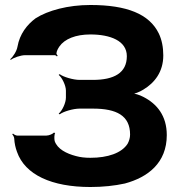

<svg xmlns="http://www.w3.org/2000/svg" viewBox="-20 -740 739 769"><path d="M501 -201C501 -188 497 -175 491 -164C467 -127 412 -108 342 -108C321 -108 302 -110 284 -115C246 -125 210 -143 199 -175C197 -183 197 -202 201 -207L196 -209C192 -204 177 -197 166 -197H49C43 -197 35 -202 32 -205L29 -202C32 -199 37 -191 37 -185C38 -166 42 -148 48 -132C80 -40 187 9 342 9C392 9 439 4 480 -5C573 -30 648 -88 648 -199C648 -276 609 -324 554 -352C539 -360 517 -367 504 -366V-362C517 -363 540 -372 554 -381C599 -408 634 -452 634 -518C634 -551 628 -581 616 -606C578 -684 488 -720 342 -720C252 -720 172 -698 123 -667C88 -641 59 -604 50 -553C47 -535 32 -512 21 -503L23 -500C34 -509 63 -519 81 -519H199C203 -519 206 -516 208 -514L211 -517C210 -518 206 -523 206 -526C207 -536 212 -545 218 -554C239 -584 283 -602 342 -602C421 -602 488 -577 488 -515C488 -448 437 -420 352 -420H299C273 -420 233 -432 219 -443L215 -440C229 -429 244 -397 244 -377V-349C244 -328 229 -296 215 -285L219 -282C233 -293 273 -305 299 -305H352C447 -305 501 -277 501 -201Z"/></svg>

Font: Asimov
Style: EdgeWide
Weight: 500
Designer: Google
Version: Version 2.000980: 2014